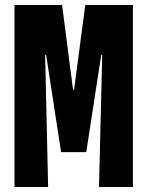

<svg xmlns="http://www.w3.org/2000/svg" viewBox="-20 -750 590 770"><path d="M38 0V-730H229L273 -390H277L322 -730H513V0H377L390 -530H386L326 -140H225L165 -530H161L173 0Z"/></svg>

Font: M PLUS Code Latin SemiExpanded
Style: Bold
Weight: 700
Width: 6
Designer: Coji Morishita
Foundry: UNDERFOREST DESIGN
Version: Version 1.002; ttfautohint (v1.8.3)